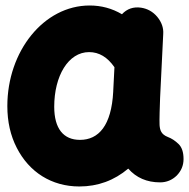

<svg xmlns="http://www.w3.org/2000/svg" viewBox="-20 -592 679 688"><path d="M553.7 61.5C576.7 61.5 596.7 53.2 613.3 37.1C629.4 20.5 637.7 1 637.7 -22C637.7 -46.4 631.8 -64.5 619.6 -76.2C607.4 -87.9 594.7 -96.2 581.5 -101.1C557.6 -110.4 553.2 -125.5 551.8 -143.6C550.8 -160.6 552.7 -215.3 553.7 -241.7L564.9 -470.2C566.4 -492.2 559.1 -512.7 543.5 -531.7C527.8 -550.3 508.3 -561 485.4 -564.5C458 -568.4 435.1 -560.5 417 -541C381.3 -562 342.8 -572.3 301.3 -572.3C136.7 -572.3 6.3 -408.2 6.3 -211.9C6.3 -155.8 17.6 -106 40 -62.5C84.5 24.9 165 76.2 264.2 76.2C330.6 76.2 389.2 54.7 439.5 12.2C468.3 44.9 506.3 61.5 553.7 61.5ZM266.6 -90.8C207.5 -90.8 174.3 -130.9 174.3 -209.5C174.3 -319.8 224.6 -405.3 299.3 -405.3C335 -405.3 365.2 -387.2 390.1 -351.1L385.7 -265.1V-263.7C379.4 -142.1 333.5 -90.8 266.6 -90.8Z"/></svg>

Font: Mikhak Black
Style: Regular
Weight: 900
Designer: Amin Abedi
Version: Version 3.2